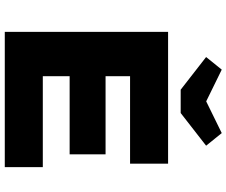

<svg xmlns="http://www.w3.org/2000/svg" viewBox="-94 -876 970 823"><g transform="rotate(90 391.5 -465.0)"><path d="M117 0V-700H682V-537H307V-163H697V0ZM215 -278V-432H642V-278ZM365 -754 225 -863 279 -930 430 -856H400L551 -930L605 -863L465 -754Z"/></g></svg>

Font: Lexend Exa ExtraBold
Style: Regular
Weight: 800
Designer: Bonnie Shaver-Troup, Thomas Jockin
Foundry: Lexend
Version: Version 1.007